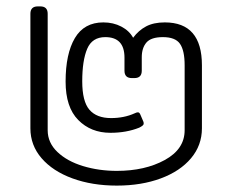

<svg xmlns="http://www.w3.org/2000/svg" viewBox="-20 -565 726 600"><path d="M75 -164V-522Q75 -545 98 -545H106Q129 -545 129 -522V-158Q129 -119 159.5 -90Q190 -61 239.5 -46Q289 -31 345 -31Q433 -31 495 -65Q557 -99 557 -158V-361Q557 -407 542.5 -428Q528 -449 489 -449Q452 -449 437.5 -432Q423 -415 423 -386V-344Q423 -321 400 -321H392Q369 -321 369 -344V-385Q369 -449 309 -449Q268 -449 252.5 -412.5Q237 -376 237 -311Q237 -248 259.5 -222Q282 -196 327 -196Q368 -196 401 -211Q407 -214 411 -214Q416 -214 419 -206L428 -185Q429 -183 429 -179Q429 -175 425 -172Q421 -169 415 -166Q375 -150 325 -150Q264 -150 224.5 -190Q185 -230 185 -310Q185 -397 214 -446Q243 -495 303 -495Q334 -495 359 -482Q384 -469 396 -447Q413 -470 436.5 -482.5Q460 -495 495 -495Q611 -495 611 -361V-164Q611 -111 577 -70.5Q543 -30 482.5 -7.5Q422 15 345 15Q268 15 206.5 -7.5Q145 -30 110 -70.5Q75 -111 75 -164Z"/></svg>

Font: Mitr ExtraLight
Style: Regular
Weight: 250
Designer: Thanarat Vachiruckul
Foundry: Cadson Demak Co.,Ltd.
Version: Version 1.000